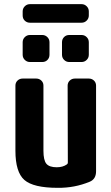

<svg xmlns="http://www.w3.org/2000/svg" viewBox="-20 -900 540 930"><path d="M410.2 -519.5Q424.8 -519.5 435.1 -509.8Q445.3 -500 445.3 -485.4V-70.3Q445.3 -32.2 414.1 -19.5Q340.8 10.7 259.8 9.8Q141.6 9.8 98.1 -28.3Q54.7 -66.4 54.7 -169.9V-485.4Q54.7 -500 64.9 -509.8Q75.2 -519.5 89.8 -519.5H155.3Q169.9 -519.5 180.2 -509.8Q190.4 -500 190.4 -485.4V-169.9Q190.4 -124 204.6 -106.9Q218.8 -89.8 254.9 -89.8Q284.2 -89.8 303.7 -103.5Q308.6 -106.4 308.6 -112.3L307.6 -485.4Q307.6 -500 317.9 -509.8Q328.1 -519.5 342.8 -519.5ZM410.2 -844.7V-825.2Q410.2 -810.5 399.9 -800.3Q389.6 -790 375 -790H125Q110.4 -790 100.1 -799.8Q89.8 -809.6 89.8 -825.2V-844.7Q89.8 -859.4 100.1 -869.6Q110.4 -879.9 125 -879.9H375Q389.6 -879.9 399.9 -869.6Q410.2 -859.4 410.2 -844.7ZM375 -730.5Q389.6 -730.5 399.9 -720.2Q410.2 -710 410.2 -695.3V-634.8Q410.2 -620.1 399.9 -609.9Q389.6 -599.6 375 -599.6H315.4Q300.8 -599.6 290.5 -609.9Q280.3 -620.1 280.3 -634.8V-695.3Q280.3 -710 290 -720.2Q299.8 -730.5 315.4 -730.5ZM125 -730.5H184.6Q199.2 -730.5 209.5 -720.2Q219.7 -710 219.7 -695.3V-634.8Q219.7 -620.1 210 -609.9Q200.2 -599.6 184.6 -599.6H125Q110.4 -599.6 100.1 -609.9Q89.8 -620.1 89.8 -634.8V-695.3Q89.8 -710 100.1 -720.2Q110.4 -730.5 125 -730.5Z"/></svg>

Font: Rounded-L Mgen+ 1mn bold
Style: Bold
Weight: 700
Designer: [Source Han Sans]
Ryoko NISHIZUKA  (kana & ideographs); Paul D. Hunt (Latin, Greek & Cyrillic); Wenlong ZHANG  (bopomofo
Version: Version 1.059.20150602